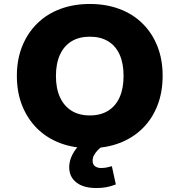

<svg xmlns="http://www.w3.org/2000/svg" viewBox="-20 -736 906 968"><path d="M433 11Q351 11 283.5 -14.5Q216 -40 167.5 -88Q119 -136 92 -203Q65 -270 65 -354Q65 -436 92 -503Q119 -570 168 -618Q217 -666 284.5 -691Q352 -716 433 -716Q514 -716 581.5 -691Q649 -666 698 -618Q747 -570 773.5 -503Q800 -436 800 -354Q800 -271 773.5 -203.5Q747 -136 698 -88Q649 -40 581.5 -14.5Q514 11 433 11ZM433 -154Q487 -154 525 -177.5Q563 -201 583 -245.5Q603 -290 603 -353Q603 -417 583 -461Q563 -505 525 -528Q487 -551 433 -551Q379 -551 341 -528Q303 -505 282.5 -460.5Q262 -416 262 -353Q262 -290 282.5 -245.5Q303 -201 341 -177.5Q379 -154 433 -154ZM466 212Q400 212 364.5 183.5Q329 155 329 108Q329 62 360.5 18.5Q392 -25 440 -49L499 0Q483 10 471.5 22.5Q460 35 453.5 47.5Q447 60 447 74Q447 94 459.5 102.5Q472 111 489 111Q505 111 517 108.5Q529 106 544 102L564 194Q537 204 515 208Q493 212 466 212Z"/></svg>

Font: Nunito Sans 6pt Black
Style: Regular
Weight: 900
Version: Version 3.101;gftools[0.9.27]